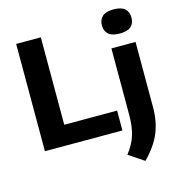

<svg xmlns="http://www.w3.org/2000/svg" viewBox="-142 -918 1193 1279"><g transform="rotate(-15 454.0 -279.0)"><path d="M72 0V-740H242V-137H606.5V0ZM702 235.5 596.5 165Q641 108.5 659 50.5Q677 -7.5 677 -88V-547H843.5V-94.5Q843.5 0 811.8 78.2Q780 156.5 702 235.5ZM757.5 -628Q705.5 -628 680.5 -649.5Q655.5 -671 655.5 -711Q655.5 -751 680.5 -772.8Q705.5 -794.5 757.5 -794.5Q809.5 -794.5 834.5 -772.8Q859.5 -751 859.5 -711Q859.5 -671 834.5 -649.5Q809.5 -628 757.5 -628Z"/></g></svg>

Font: Encode Sans SmExp
Style: Bold
Weight: 700
Width: 6
Designer: Multiple Designers
Foundry: Impallari Type
Version: Version 3.002; ttfautohint (v1.8.3) -l 8 -r 50 -G 200 -x 14 